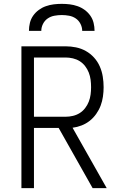

<svg xmlns="http://www.w3.org/2000/svg" viewBox="-20 -975 640 995"><path d="M91 0V-735H320Q347 -735 374 -729.5Q401 -724 425 -710.5Q449 -697 467.5 -676.5Q486 -656 497 -631Q508 -606 512.5 -578.5Q517 -551 517 -523Q517 -499 513.5 -474.5Q510 -450 501.5 -427.5Q493 -405 478.5 -384.5Q464 -364 445 -349Q426 -334 403 -325Q380 -316 356 -313L533 0H460L284 -312H156V0ZM156 -370H320Q339 -370 358 -374.5Q377 -379 393 -389Q409 -399 421 -414.5Q433 -430 440 -448Q447 -466 449.5 -485Q452 -504 452 -523Q452 -543 449.5 -562Q447 -581 440 -599Q433 -617 421 -632.5Q409 -648 393 -658Q377 -668 358 -672.5Q339 -677 320 -677H156ZM130 -815Q130 -836 135 -856.5Q140 -877 152 -894Q164 -911 181 -923.5Q198 -936 218 -943Q238 -950 258.5 -952.5Q279 -955 300 -955Q321 -955 341.5 -952.5Q362 -950 382 -943Q402 -936 419 -923.5Q436 -911 448 -894Q460 -877 465 -856.5Q470 -836 470 -815H406Q406 -834 397 -851.5Q388 -869 372.5 -879.5Q357 -890 338 -893.5Q319 -897 300 -897Q281 -897 262 -893.5Q243 -890 227.5 -879.5Q212 -869 203 -851.5Q194 -834 194 -815Z"/></svg>

Font: Iosevka Aile Light
Style: Regular
Weight: 300
Designer: Belleve Invis
Foundry: Belleve Invis
Version: Version 27.3.5; ttfautohint (v1.8.4)